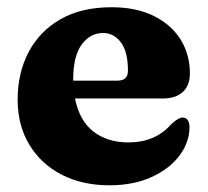

<svg xmlns="http://www.w3.org/2000/svg" viewBox="-20 -512 588 544"><path d="M518 -304Q518 -270 498 -251.5Q478 -233 442 -233H192.5Q205 -170 244.8 -139.2Q284.5 -108.5 344 -108.5Q420.5 -108.5 465.5 -160.5Q486.5 -179.5 497.5 -179Q517 -178.5 517 -150Q516 -107 487.5 -69.8Q459 -32.5 408.2 -9.8Q357.5 13 290 13Q213 13 154.5 -17.2Q96 -47.5 63 -102.2Q30 -157 30 -229.5Q30 -306 61.5 -365.2Q93 -424.5 152.2 -458Q211.5 -491.5 296 -491.5Q366 -491.5 415.8 -466.8Q465.5 -442 491.8 -399.8Q518 -357.5 518 -304ZM187.5 -288.5Q187.5 -286 187.5 -283.5H312.5Q342.5 -283.5 342.5 -311.5Q342.5 -365.5 322.5 -392Q302.5 -418.5 272 -418.5Q235.5 -418.5 211.5 -385.8Q187.5 -353 187.5 -288.5Z"/></svg>

Font: Fraunces 9pt Soft
Style: Bold
Weight: 700
Version: Version 1.000;[b76b70a41]